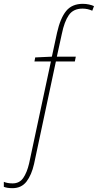

<svg xmlns="http://www.w3.org/2000/svg" viewBox="-41 -743 511 1003"><path d="M137 113 251 -422H350L355 -447H256L282 -566Q295 -630 318.5 -664Q342 -698 390 -698Q417 -698 441 -687L450 -711Q440 -716 424 -719.5Q408 -723 392 -723Q335 -723 304.5 -685.5Q274 -648 257 -572L230 -447L143 -443L139 -422H225L111 111Q100 158 80.5 186.5Q61 215 25 215Q-2 215 -21 207V233Q-3 240 24 240Q71 240 97.5 205.5Q124 171 137 113Z"/></svg>

Font: Noto Sans Display SemiCondensed Thin
Style: Italic
Weight: 250
Width: 4
Designer: Monotype Design team
Foundry: Monotype Imaging Inc.
Version: 1.000